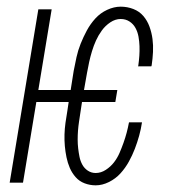

<svg xmlns="http://www.w3.org/2000/svg" viewBox="-20 -548 540 576"><path d="M267 8Q250 8 234 2Q218 -4 207 -16.5Q196 -29 189.5 -44Q183 -59 179.5 -76Q176 -93 174.5 -110Q173 -127 173.5 -144.5Q174 -162 176.5 -180Q179 -198 182 -215L186 -242H89L49 0H9L95 -520H135L95 -278H192L201 -335Q205 -356 209.5 -376.5Q214 -397 222 -417Q230 -437 240.5 -456.5Q251 -476 266 -492.5Q281 -509 301.5 -518.5Q322 -528 342 -528Q362 -528 380 -521Q398 -514 410 -500Q422 -486 428.5 -468Q435 -450 437.5 -431Q440 -412 439 -392Q438 -372 435 -352Q435 -351 434.5 -350.5Q434 -350 434 -349H394Q394 -349 394.5 -350Q395 -351 395 -352Q397 -366 398 -380.5Q399 -395 398.5 -409.5Q398 -424 395.5 -438Q393 -452 386.5 -464Q380 -476 368.5 -483.5Q357 -491 342 -491Q326 -491 311 -481Q296 -471 285.5 -456.5Q275 -442 268 -426.5Q261 -411 256 -394.5Q251 -378 247.5 -362Q244 -346 241 -329L232 -278H332L326 -242H226L221 -209Q219 -196 217 -182.5Q215 -169 214 -156Q213 -143 213 -129.5Q213 -116 214.5 -103Q216 -90 218.5 -77.5Q221 -65 227 -54Q233 -43 243.5 -36Q254 -29 267 -29Q283 -29 297.5 -38.5Q312 -48 322 -61Q332 -74 338.5 -89Q345 -104 350.5 -119.5Q356 -135 360 -150Q364 -165 367 -181H406Q403 -161 397.5 -141Q392 -121 384.5 -101.5Q377 -82 366.5 -63Q356 -44 341.5 -28Q327 -12 307 -2Q287 8 267 8Z"/></svg>

Font: Iosevka SS04 XLt Obl
Style: Regular
Weight: 200
Italic angle: -9°
Monospace: yes
Designer: Belleve Invis
Foundry: Belleve Invis
Version: Version 19.0.0; ttfautohint (v1.8.4)